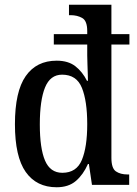

<svg xmlns="http://www.w3.org/2000/svg" viewBox="-20 -780 580 810"><path d="M219 10Q134 10 88.5 -54.5Q43 -119 43 -256Q43 -394 88.5 -459Q134 -524 219 -524Q268 -524 298 -500.5Q328 -477 347 -439H351Q351 -442 350.5 -462.5Q350 -483 349 -507.5Q348 -532 348 -546V-592H207V-636H348V-649Q348 -692 327 -704Q306 -716 278 -716H271V-760H450V-636H526V-592H450V-114Q450 -70 469 -57Q488 -44 518 -44H525V0H368L355 -88H351Q331 -43 300 -16.5Q269 10 219 10ZM243 -51Q303 -51 325.5 -105.5Q348 -160 348 -256Q348 -354 325.5 -409.5Q303 -465 242 -465Q192 -465 170 -411Q148 -357 148 -255Q148 -154 170 -102.5Q192 -51 243 -51Z"/></svg>

Font: Noto Serif Tamil Condensed Medium
Style: Regular
Weight: 500
Width: 3
Designer: Indian Type Foundry, Tom Grace, and the Monotype Design Team
Foundry: Monotype Imaging Inc.
Version: Version 2.004; ttfautohint (v1.8.4.7-5d5b)